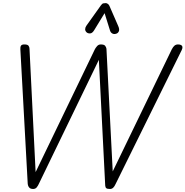

<svg xmlns="http://www.w3.org/2000/svg" viewBox="-20 -1218 1198 1240"><path d="M194 2.5Q177 2.5 168.8 -6.8Q160.5 -16 159 -32L111.5 -900Q110.5 -915.5 115.8 -923.2Q121 -931 137.5 -931Q158.5 -931 164.5 -922.2Q170.5 -913.5 170.5 -903.5L210 -106.5L593 -900.5Q596.5 -907.5 606.2 -919.2Q616 -931 630.5 -931Q652.5 -931 659.2 -922Q666 -913 667.5 -903L708 -111L1089.5 -899.5Q1098 -916 1107.2 -923.5Q1116.5 -931 1130 -931Q1142 -931 1149.5 -927Q1157 -923 1158.2 -915Q1159.5 -907 1153.5 -894.5L727 -30.5Q719.5 -13.5 710.8 -5.5Q702 2.5 690.5 2.5Q673.5 2.5 667 -2.2Q660.5 -7 659.5 -19.5L618.5 -831.5L231.5 -32Q226.5 -20 217.8 -8.8Q209 2.5 194 2.5ZM731 -1000.5Q717 -995.5 705.8 -1001.5Q694.5 -1007.5 690.5 -1021L655.5 -1133L588 -1022.5Q576 -1003 562.2 -1002.2Q548.5 -1001.5 540 -1008.5Q529.5 -1018 530 -1029.8Q530.5 -1041.5 538 -1052L631 -1182.5Q639.5 -1195 647.8 -1196.5Q656 -1198 663.5 -1198Q668 -1198 675.5 -1193.5Q683 -1189 686.5 -1180.5L743 -1051Q753 -1029 747.8 -1016.5Q742.5 -1004 731 -1000.5Z"/></svg>

Font: Edu AU VIC WA NT Pre
Style: Regular
Weight: 400
Designer: Tina and Corey Anderson, Eben Sorkin, Mirko Velimirovic
Foundry: Google for Education
Version: Version 1.001